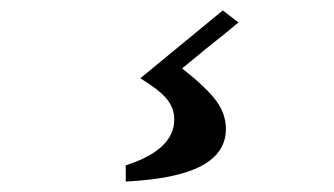

<svg xmlns="http://www.w3.org/2000/svg" viewBox="-20 -85 640 368"><path d="M413 162Q413 208 366 233Q319 258 221 263V232Q314 202 314 144Q314 122 299.5 104.5Q285 87 249 65L407 -65L437 -42Q421 -28 373 10L328 47L329 46Q377 84 395 109Q413 134 413 162Z"/></svg>

Font: Inknut Antiqua
Style: Regular
Weight: 400
Designer: Claus Eggers Sørensen
Foundry: Claus Eggers Sørensen
Version: Version 1.003; ttfautohint (v1.8.2) -l 8 -r 50 -G 200 -x 14 